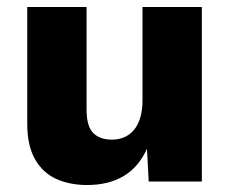

<svg xmlns="http://www.w3.org/2000/svg" viewBox="-20 -520 659 550"><path d="M229.6 10Q179.2 10 140.6 -7.7Q102 -25.4 80 -64.4Q58 -103.4 58 -166V-500H228V-206.2Q228 -158.4 246.9 -139.2Q265.8 -120 301.2 -120Q319 -120 334.9 -126.5Q350.8 -133 362.7 -146.6Q374.6 -160.2 381.4 -181.7Q388.2 -203.2 388.2 -232.2V-500H558.2V0H406L401 -94Q377.4 -41.2 334.1 -15.6Q290.8 10 229.6 10Z"/></svg>

Font: Work Sans
Style: Regular
Weight: 400
Designer: Wei Huang
Foundry: Wei Huang
Version: Version 2.006; ttfautohint (v1.8.1.43-b0c9)